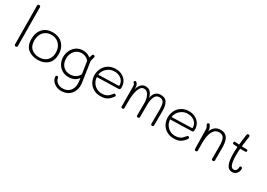

<svg xmlns="http://www.w3.org/2000/svg" viewBox="6 -1846 4374 3150"><g transform="rotate(30 2193.0 -271.0)"><path d="M89 -36 83 -765Q83 -778 91 -785Q99 -792 112 -792Q138 -792 138 -765L143 -36Q143 -9 116 -9Q104 -9 96.5 -15.5Q89 -22 89 -36Z M277 -247Q277 -326 306.5 -387Q336 -448 393 -482Q450 -516 529 -516Q604 -516 663 -485Q722 -454 756.5 -393.5Q791 -333 791 -249Q791 -126 719.5 -62.5Q648 1 534 1Q427 1 352 -57.5Q277 -116 277 -247ZM737 -250Q737 -316 710.5 -365.5Q684 -415 637 -442Q590 -469 531 -469Q471 -469 425.5 -442Q380 -415 355.5 -365Q331 -315 331 -249Q331 -143 391 -95Q451 -47 533 -47Q589 -47 635 -69Q681 -91 709 -137Q737 -183 737 -250Z M1347 -98Q1353 -61 1356 -36Q1359 -11 1359 10Q1359 81 1329.5 135.5Q1300 190 1246.5 220Q1193 250 1122 250Q1070 250 1025 228Q980 206 953 169Q926 132 926 89Q926 68 952 68Q970 68 973 87Q980 138 1022 170Q1064 202 1122 202Q1209 202 1257 149Q1305 96 1305 10Q1305 -30 1294 -94Q1269 -54 1223.5 -30.5Q1178 -7 1117 -7Q1041 -7 986.5 -42Q932 -77 904 -133.5Q876 -190 876 -253Q876 -318 904 -376.5Q932 -435 985 -471Q1038 -507 1109 -507Q1158 -507 1195 -491.5Q1232 -476 1252 -456L1259 -479Q1268 -511 1271 -516Q1279 -530 1291 -530Q1301 -530 1310.5 -524.5Q1320 -519 1321 -511Q1321 -505 1320 -501L1308 -453L1299 -421Q1312 -340 1336 -171Q1336 -174 1347 -98ZM1284 -162Q1275 -226 1259 -324L1249 -387Q1237 -415 1196.5 -436Q1156 -457 1110 -457Q1058 -457 1017 -429.5Q976 -402 953 -355.5Q930 -309 930 -254Q930 -203 950.5 -158Q971 -113 1013 -85.5Q1055 -58 1116 -58Q1172 -58 1219.5 -87Q1267 -116 1284 -162Z M1469 -253Q1469 -322 1500 -382Q1531 -442 1589.5 -477.5Q1648 -513 1725 -513Q1792 -513 1845 -485.5Q1898 -458 1927.5 -409.5Q1957 -361 1957 -300Q1957 -272 1950.5 -262Q1944 -252 1919 -251L1521 -241Q1521 -193 1546 -148Q1571 -103 1617 -74.5Q1663 -46 1725 -46Q1772 -46 1804 -60.5Q1836 -75 1854.5 -93.5Q1873 -112 1898 -144Q1903 -151 1914 -151Q1924 -151 1932.5 -143.5Q1941 -136 1941 -126Q1941 -118 1934 -109Q1902 -62 1856 -30Q1810 2 1726 2Q1644 2 1586 -34Q1528 -70 1498.5 -128Q1469 -186 1469 -253ZM1902 -297Q1907 -297 1908.5 -300Q1910 -303 1910 -310Q1910 -354 1886.5 -390Q1863 -426 1821 -446Q1779 -466 1727 -466Q1666 -466 1619 -436Q1572 -406 1546.5 -363.5Q1521 -321 1521 -286Z M2731 -303Q2731 -112 2730 -25Q2730 -14 2723.5 -7Q2717 0 2704 0Q2678 0 2678 -27L2679 -297Q2679 -385 2657.5 -427Q2636 -469 2575 -469Q2516 -469 2489.5 -410.5Q2463 -352 2462 -265Q2461 -183 2461 -27Q2461 -2 2434 -2Q2419 -2 2413 -8.5Q2407 -15 2407 -29L2408 -217V-265Q2407 -346 2375.5 -405.5Q2344 -465 2289 -465Q2247 -465 2220 -425.5Q2193 -386 2176 -296Q2170 -260 2168 -219.5Q2166 -179 2166 -118V-78V-25Q2166 -14 2158.5 -8.5Q2151 -3 2140 -3Q2114 -3 2114 -26Q2114 -212 2111 -407Q2110 -430 2105 -441Q2100 -452 2095.5 -457Q2091 -462 2090 -463Q2088 -465 2084.5 -468Q2081 -471 2081 -475Q2081 -487 2089.5 -494.5Q2098 -502 2108 -502Q2114 -502 2122 -495Q2130 -488 2136 -479Q2147 -465 2151.5 -448.5Q2156 -432 2156 -401V-374Q2173 -445 2209 -478Q2245 -511 2292 -511Q2403 -511 2432 -373Q2444 -442 2481 -478Q2518 -514 2577 -514Q2663 -514 2697 -457Q2731 -400 2731 -303Z M2857 -253Q2857 -322 2888 -382Q2919 -442 2977.5 -477.5Q3036 -513 3113 -513Q3180 -513 3233 -485.5Q3286 -458 3315.5 -409.5Q3345 -361 3345 -300Q3345 -272 3338.5 -262Q3332 -252 3307 -251L2909 -241Q2909 -193 2934 -148Q2959 -103 3005 -74.5Q3051 -46 3113 -46Q3160 -46 3192 -60.5Q3224 -75 3242.5 -93.5Q3261 -112 3286 -144Q3291 -151 3302 -151Q3312 -151 3320.5 -143.5Q3329 -136 3329 -126Q3329 -118 3322 -109Q3290 -62 3244 -30Q3198 2 3114 2Q3032 2 2974 -34Q2916 -70 2886.5 -128Q2857 -186 2857 -253ZM3290 -297Q3295 -297 3296.5 -300Q3298 -303 3298 -310Q3298 -354 3274.5 -390Q3251 -426 3209 -446Q3167 -466 3115 -466Q3054 -466 3007 -436Q2960 -406 2934.5 -363.5Q2909 -321 2909 -286Z M3882 -271V-29Q3882 -2 3856 -2Q3828 -2 3828 -28V-272Q3828 -369 3803 -414.5Q3778 -460 3715 -460Q3597 -460 3566 -287Q3557 -238 3557 -176L3558 -22Q3558 -1 3532 -1Q3520 -1 3512.5 -7Q3505 -13 3505 -22Q3503 -154 3501 -221Q3498 -310 3498 -388Q3498 -409 3493.5 -421.5Q3489 -434 3481.5 -447Q3474 -460 3470 -466Q3467 -471 3467 -478Q3467 -487 3477 -494.5Q3487 -502 3496 -502Q3506 -502 3517 -487Q3529 -466 3538 -445.5Q3547 -425 3547 -401V-378Q3564 -434 3606 -471Q3648 -508 3718 -508Q3800 -508 3841 -449.5Q3882 -391 3882 -271Z M4331 -118Q4331 -70 4299.5 -35Q4268 0 4217 0Q4146 0 4115.5 -70Q4085 -140 4085 -273Q4085 -335 4091 -401L4016 -407Q3995 -409 3995 -432Q3995 -444 4001.5 -450Q4008 -456 4020 -454Q4065 -450 4095 -449Q4102 -526 4120 -647Q4122 -659 4128 -664.5Q4134 -670 4147 -670Q4160 -670 4167.5 -663Q4175 -656 4174 -644Q4161 -556 4148 -446Q4214 -444 4239 -444Q4262 -444 4262 -423Q4262 -410 4256.5 -405Q4251 -400 4236 -399L4188 -398L4144 -399Q4138 -333 4138 -270Q4138 -169 4156.5 -108.5Q4175 -48 4221 -48Q4246 -48 4264 -66.5Q4282 -85 4283 -125Q4283 -138 4287 -144.5Q4291 -151 4306 -151Q4320 -151 4325.5 -144Q4331 -137 4331 -118Z"/></g></svg>

Font: Mali Light
Style: Regular
Weight: 300
Designer: Kitiyaporn Chalermlarp | Katatrad Aksorn Co.,Ltd.
Foundry: Cadson Demak Co.,Ltd.
Version: Version 1.000; ttfautohint (v1.6)